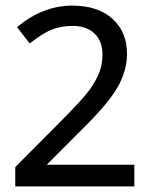

<svg xmlns="http://www.w3.org/2000/svg" viewBox="-20 -668 555 688"><path d="M461.4 0H34.7V-69.3L201.2 -236.8Q276.9 -313 300.3 -345.2Q323.7 -377.4 335.4 -407.5Q347.2 -437.5 347.2 -472.2Q347.2 -520.5 318.8 -547.9Q290.5 -575.2 239.7 -575.2Q202.1 -575.2 168.7 -563Q135.3 -550.8 86.4 -512.2L41 -570.8Q133.8 -647.9 238.8 -647.9Q330.6 -647.9 382.8 -600.8Q435.1 -553.7 435.1 -475.1Q435.1 -414.1 401.1 -355Q367.2 -295.9 274.9 -205.6L147.5 -77.6H461.4Z"/></svg>

Font: XL-Viking
Style: Regular
Weight: 400
Foundry: Ascender Corporation
Version: Version 1.10 March 23, 2015